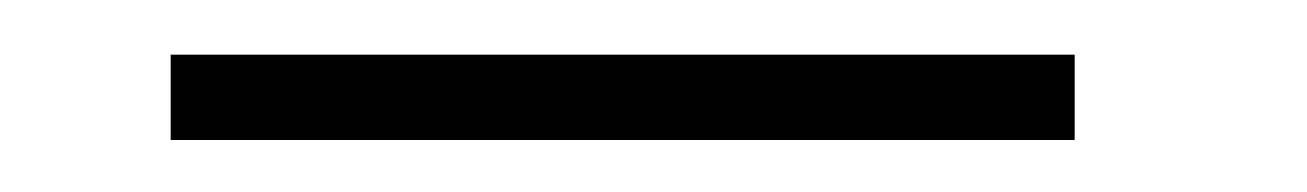

<svg xmlns="http://www.w3.org/2000/svg" viewBox="-20 -276 490 72"><path d="M44 -223.5H383V-255.5H44Z"/></svg>

Font: Anybody SemiExpanded ExtraLight
Style: Regular
Weight: 250
Width: 6
Version: Version 1.113;gftools[0.9.25]